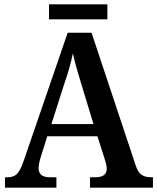

<svg xmlns="http://www.w3.org/2000/svg" viewBox="-20 -865 725 885"><path d="M3 0V-48H16Q42 -48 57.5 -62.5Q73 -77 89 -123L292 -714H402L605 -104Q615 -72 631.5 -60Q648 -48 675 -48H685V0H395V-48H422Q445 -48 458.5 -57.5Q472 -67 472 -88Q472 -99 468.5 -111.5Q465 -124 462 -134L429 -237H198L169 -145Q165 -133 161.5 -117.5Q158 -102 158 -90Q158 -48 209 -48H240V0ZM217 -293H411L355 -477Q343 -516 333 -551Q323 -586 316 -619Q309 -586 300 -553.5Q291 -521 278 -484ZM206 -776V-845H475V-776Z"/></svg>

Font: Noto Serif Myanmar SemiCondensed SemiBold
Style: Regular
Weight: 600
Width: 4
Designer: Ben Mitchell and the Monotype Design Team
Foundry: Monotype Imaging Inc.
Version: Version 2.106; ttfautohint (v1.8.4.7-5d5b)